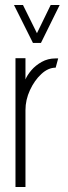

<svg xmlns="http://www.w3.org/2000/svg" viewBox="-20 -749 273 769"><path d="M112 -577 36 -729H72L128 -616L183 -729H219L144 -577ZM42 0V-516H82V-431Q89 -448 105.5 -467.5Q122 -487 147 -501Q172 -515 202 -515Q205 -515 207.5 -515Q210 -515 213 -515L203 -478Q173 -478 145.5 -452.5Q118 -427 100 -388Q82 -349 82 -308V0Z"/></svg>

Font: Stick No Bills ExtraLight
Style: Regular
Weight: 200
Designer: Kosala Senevirathne, Siva Puranthara, Lasantha Premarathna, Tharique Azeez
Foundry: mooniak
Version: Version 2.000